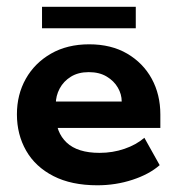

<svg xmlns="http://www.w3.org/2000/svg" viewBox="-20 -542 528 572"><path d="M270 10Q192.7 10 139.1 -17.5Q85.4 -45 57.9 -93.1Q30.4 -141.2 30.4 -201.3Q30.4 -260.3 56.9 -307.3Q83.4 -354.3 131.9 -382.2Q180.4 -410 245.7 -410Q311.4 -410 358.9 -382.2Q406.4 -354.3 432.1 -307.3Q457.7 -260.3 457.7 -200.8V-160.9H94.9V-239.6H342.6Q342.6 -261.3 331 -281.1Q319.5 -301 297.7 -314Q276 -327.1 244.4 -327.1Q213.1 -327.1 191.2 -313.5Q169.4 -300 157.8 -278.3Q146.2 -256.6 146.2 -232.1V-200.8Q146.2 -147.7 178.6 -117.2Q211.1 -86.6 276.6 -86.6Q315.7 -86.6 350.7 -98.6Q385.6 -110.5 410.1 -131.5L455.7 -50Q424.5 -22.7 374.7 -6.4Q324.9 10 270 10ZM105.2 -457.8V-521.8H384.5V-457.8Z"/></svg>

Font: Rokkitt SemiBold
Style: Regular
Weight: 600
Designer: Vernon Adams
Foundry: Vernon Adams
Version: Version 3.103